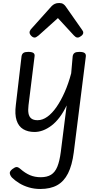

<svg xmlns="http://www.w3.org/2000/svg" viewBox="-20 -859 654 1273"><path d="M209 16Q165 16 134 -2.5Q103 -21 90 -61Q77 -101 85 -163L123 -487Q126 -502 136 -508.5Q146 -515 167 -515Q192 -515 202 -507.5Q212 -500 209 -484L169 -161Q165 -129 169 -107Q173 -85 187.5 -73.5Q202 -62 229 -62Q262 -62 294 -85Q326 -108 355 -150Q384 -192 409 -248.5Q434 -305 452 -373L462 -487Q465 -502 475 -508.5Q485 -515 506 -515Q531 -515 541 -507.5Q551 -500 549 -484L469 152Q458 237 431 290.5Q404 344 359 369Q314 394 247 394Q207 394 171.5 383.5Q136 373 107.5 355.5Q79 338 59 318Q47 304 45 290.5Q43 277 62 262Q79 249 89.5 248.5Q100 248 115 261Q147 289 179 302.5Q211 316 250 316Q292 316 318.5 299.5Q345 283 360 246.5Q375 210 383 149L422 -160Q400 -114 374.5 -80.5Q349 -47 321 -26Q293 -5 265 5.5Q237 16 209 16ZM210 -610Q198 -610 187 -621.5Q176 -633 176 -644Q176 -649 178 -653.5Q180 -658 184 -664L323 -819Q332 -828 343.5 -833.5Q355 -839 373 -839Q389 -839 399 -832.5Q409 -826 415 -817L525 -660Q530 -653 531 -649.5Q532 -646 532 -642Q532 -631 518.5 -620.5Q505 -610 495 -610Q487 -610 481.5 -614Q476 -618 470 -624L364 -739L236 -624Q229 -619 222.5 -614.5Q216 -610 210 -610Z"/></svg>

Font: Playwrite GB S
Style: Italic
Weight: 400
Italic angle: -7°
Designer: Veronika Burian, José Scaglione
Foundry: TypeTogether
Version: Version 1.000